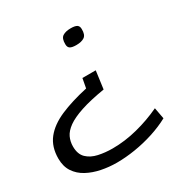

<svg xmlns="http://www.w3.org/2000/svg" viewBox="-174 -681 1002 1036"><g transform="rotate(-30 326.5 -162.5)"><path d="M410 -275 395 -164Q304 -149 245.5 -129.5Q187 -110 155 -87Q123 -64 110.5 -37.5Q98 -11 98 20Q98 68 124 93Q150 118 191.5 127Q233 136 279 136Q355 136 433.5 116Q512 96 584 62L597 132Q549 158 491.5 176.5Q434 195 374.5 204.5Q315 214 261 214Q212 214 165 204.5Q118 195 80 174.5Q42 154 19.5 120Q-3 86 -3 37Q-3 -36 35 -84Q73 -132 144.5 -163Q216 -194 316 -216L327 -275ZM456 -506Q457 -470 439 -457.5Q421 -445 388 -445Q361 -445 349.5 -452.5Q338 -460 338 -478Q337 -515 355.5 -527Q374 -539 406 -539Q433 -539 444.5 -531.5Q456 -524 456 -506Z"/></g></svg>

Font: Georama ExtraExtended
Style: Italic
Weight: 400
Width: 8
Italic angle: -9°
Designer: Jean-Baptiste Levee
Foundry: Production Type
Version: Version 1.000